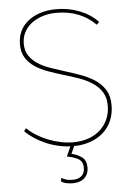

<svg xmlns="http://www.w3.org/2000/svg" viewBox="-60 -754 685 998"><g transform="rotate(-5 282.5 -254.5)"><path d="M298 8Q347 8 387 -6Q427 -20 455.5 -45.5Q484 -71 499.5 -107Q515 -143 515 -187Q515 -235 495 -267Q475 -299 442.5 -320.5Q410 -342 369.5 -356.5Q329 -371 287 -384Q249 -396 213 -408.5Q177 -421 149.5 -439Q122 -457 105 -482.5Q88 -508 88 -545Q88 -577 101.5 -603.5Q115 -630 139.5 -649Q164 -668 197.5 -679Q231 -690 271 -690Q334 -690 384.5 -670Q435 -650 475 -610L488 -624Q449 -665 392 -687Q335 -709 272 -709Q226 -709 188.5 -697Q151 -685 124 -663.5Q97 -642 82.5 -611.5Q68 -581 68 -543Q68 -501 86 -472.5Q104 -444 133.5 -424.5Q163 -405 200.5 -391.5Q238 -378 278 -366Q319 -354 357.5 -340.5Q396 -327 427 -307Q458 -287 476.5 -258Q495 -229 495 -187Q495 -148 481 -116Q467 -84 441 -60.5Q415 -37 379 -24.5Q343 -12 299 -12Q267 -12 234 -19Q201 -26 169.5 -38.5Q138 -51 110.5 -68Q83 -85 62 -106L50 -92Q72 -70 100.5 -51.5Q129 -33 161.5 -19.5Q194 -6 229 1Q264 8 298 8ZM280 200Q293 200 307.5 196.5Q322 193 334 184.5Q346 176 354 161.5Q362 147 362 124Q362 88 339.5 71Q317 54 285 47L307 -1H298H287L260 59Q293 64 318 77.5Q343 91 343 124Q343 153 326 167.5Q309 182 280 182Q262 182 248.5 178.5Q235 175 222 167L218 185Q228 192 243.5 196Q259 200 280 200Z"/></g></svg>

Font: Fixel Variable
Style: Regular
Weight: 100
Width: 3
Designer: AlfaBravo + MacPaw
Foundry: Kyrylo Tkachov, Marchela Mozhyna, Serhii Makarenko, Maria Weinstein, Zakhar Kryvoshyya
Version: Version 1.211